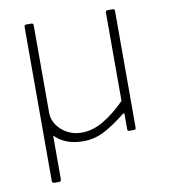

<svg xmlns="http://www.w3.org/2000/svg" viewBox="-79 -597 729 830"><g transform="rotate(-10 285.5 -182.5)"><path d="M247 -28Q296 -28 343.5 -56Q391 -84 440 -133V-521Q440 -530 449 -530H471Q480 -530 480 -521V-9Q480 0 472 0H451Q443 0 443 -8V-73Q443 -78 441.5 -79Q440 -80 435 -76Q375 -29 334.5 -9.5Q294 10 249 10Q212 10 180.5 -0.5Q149 -11 123 -37V153Q123 160 121 162.5Q119 165 111 165H94Q83 165 83 155V-520Q83 -530 92 -530H114Q123 -530 123 -521V-137Q123 -108 140 -83Q157 -58 185 -43Q213 -28 247 -28Z"/></g></svg>

Font: Libre Franklin Thin Thin
Style: Regular
Weight: 250
Version: Version 3.000